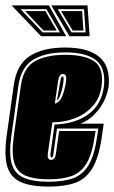

<svg xmlns="http://www.w3.org/2000/svg" viewBox="-27 -680 423 711"><path d="M153 11Q85 11 47.5 -7Q10 -25 -1 -67Q-12 -109 -2 -179L24 -365Q35 -442 84 -473Q133 -504 215 -504Q299 -504 341 -469Q383 -434 375 -357Q367 -315 345.5 -284Q324 -253 298 -236Q292 -232 286 -229Q280 -226 271 -222H357L350 -173Q339 -97 315 -57Q291 -17 251.5 -3Q212 11 153 11ZM153 -7Q208 -7 244 -20Q280 -33 301.5 -69.5Q323 -106 333 -176L337 -204H184L171 -111Q170 -97 164 -97Q159 -97 160 -111L175 -219Q249 -221 298.5 -255.5Q348 -290 358 -360Q365 -429 328 -457.5Q291 -486 215 -486Q140 -486 95.5 -458.5Q51 -431 41 -362L15 -176Q6 -112 16 -75Q26 -38 59.5 -22.5Q93 -7 153 -7ZM153 -16Q102 -16 70 -28.5Q38 -41 26.5 -75Q15 -109 24 -176L50 -361Q59 -428 101 -452.5Q143 -477 215 -477Q287 -477 322.5 -452.5Q358 -428 349 -361Q343 -316 316 -286.5Q289 -257 250 -242Q211 -227 167 -227L150 -111Q147 -88 162 -88Q177 -88 180 -111L192 -195H327L324 -176Q314 -109 293.5 -75Q273 -41 239 -28.5Q205 -16 153 -16ZM176 -296Q191 -300 199.5 -316Q208 -332 212 -351Q220 -383 218 -394.5Q216 -406 206 -406Q192 -406 188 -379ZM184 -308 196 -378Q198 -390 200 -393.5Q202 -397 205 -397Q213 -397 204 -354Q200 -338 194.5 -324Q189 -310 184 -308ZM125 -546 16 -660H154L218 -546ZM230 -546 163 -660H297L305 -546ZM131 -560H195L145 -646H49ZM238 -560H290L284 -646H187ZM134 -567 66 -639H141L183 -567ZM242 -567 199 -639H277L282 -567Z"/></svg>

Font: Alumni Sans Collegiate One
Style: Italic
Weight: 400
Italic angle: -8°
Designer: Robert E. Leuschke
Foundry: Robert E. Leuschke
Version: Version 1.100